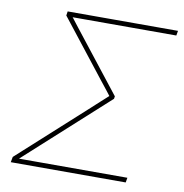

<svg xmlns="http://www.w3.org/2000/svg" viewBox="-81 -805 843 882"><g transform="rotate(10 340.5 -364.0)"><path d="M26.9 0 31.7 -25.4 347.2 -311.5Q357.4 -320.8 367.4 -330.1Q377.4 -339.4 387.5 -348.4Q397.5 -357.4 407.7 -366.7Q418 -376 428.2 -385.3L425.8 -370.6Q416.5 -382.8 407 -395Q397.5 -407.2 387.9 -419.2Q378.4 -431.2 368.7 -443.4L161.1 -708L164.1 -727.5H678.7L674.8 -705.1H255.4Q236.8 -705.1 218 -705.1Q199.2 -705.1 180.7 -705.1L185.5 -712.4Q192.4 -704.1 198.7 -695.6Q205.1 -687 211.7 -678.7Q218.3 -670.4 224.6 -662.1L445.3 -380.9L443.4 -369.1L128.9 -84Q116.7 -72.8 104 -61.3Q91.3 -49.8 78.6 -38.3Q65.9 -26.9 53.2 -15.1L51.3 -22.5Q74.2 -22.5 97.2 -22.5Q120.1 -22.5 142.6 -22.5H566.9L563 0Z"/></g></svg>

Font: Inter Thin
Style: Italic
Weight: 250
Italic angle: -9.3988°
Designer: Rasmus Andersson
Foundry: rsms
Version: Version 4.001;git-66647c0bb